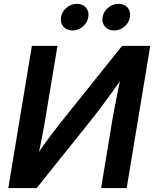

<svg xmlns="http://www.w3.org/2000/svg" viewBox="-20 -962 789 982"><path d="M627.9 0H497.1L557.1 -363.8Q561 -384.8 567.9 -420.4Q574.7 -456.1 584.2 -502.9Q593.8 -549.8 606 -604.5L625 -591.3Q587.4 -537.6 556.6 -494.9Q525.9 -452.1 501.2 -419.2Q476.6 -386.2 456.1 -360.4L167.5 0H22.5L143.1 -727.5H273.9L209 -337.4Q205.1 -314 198 -276.1Q190.9 -238.3 182.1 -196.8Q173.3 -155.3 165 -120.1L152.8 -144.5Q176.3 -182.1 200.4 -216.1Q224.6 -250 246.3 -278.3Q268.1 -306.6 283.7 -326.7L604.5 -727.5H748.5ZM563.5 -806.2Q533.7 -806.2 516.8 -825.9Q500 -845.7 504.9 -874.5Q509.3 -902.8 533 -922.6Q556.6 -942.4 585.9 -942.4Q615.7 -942.4 632.6 -922.9Q649.4 -903.3 644.5 -874.5Q640.1 -845.7 616.5 -825.9Q592.8 -806.2 563.5 -806.2ZM350.6 -806.2Q320.8 -806.2 304 -825.9Q287.1 -845.7 292 -874.5Q296.9 -902.8 320.3 -922.6Q343.8 -942.4 373 -942.4Q402.8 -942.4 419.7 -922.9Q436.5 -903.3 431.6 -874.5Q427.2 -845.7 403.6 -825.9Q379.9 -806.2 350.6 -806.2Z"/></svg>

Font: Inter 24pt SemiBold
Style: Italic
Weight: 600
Italic angle: -9.3988°
Designer: Rasmus Andersson
Foundry: rsms
Version: Version 4.001;git-66647c0bb